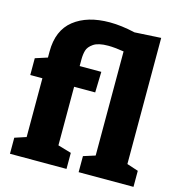

<svg xmlns="http://www.w3.org/2000/svg" viewBox="-115 -893 931 994"><g transform="rotate(15 350.5 -395.5)"><path d="M629 -106 690 -86V0H396V-86L459 -106V-664Q408 -672 375 -672Q322 -672 296.5 -654.5Q271 -637 265 -615.5Q259 -594 259 -568V-532H375L372 -421H259V-107L331 -86V0H28V-86L89 -106V-421H24V-511L89 -532V-565Q89 -678 160.5 -734.5Q232 -791 352 -791Q414 -791 488 -774L629 -782Z"/></g></svg>

Font: Bitter Pro ExtraBold
Style: Regular
Weight: 800
Designer: Sol Matas, and Bitter project Authors
Foundry: Sol Matas
Version: Version 1.010